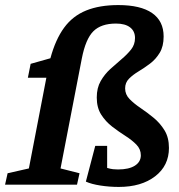

<svg xmlns="http://www.w3.org/2000/svg" viewBox="-48 -729 707 758"><path d="M421 9Q384 9 348.5 3.5Q313 -2 291 -12L328 -153H375V-66Q389 -62 398.5 -61Q408 -60 418 -60Q461 -60 484.5 -75Q508 -90 508 -116Q508 -140 490.5 -158Q473 -176 447 -192.5Q421 -209 395 -229Q369 -249 351.5 -276.5Q334 -304 334 -344Q334 -382 349.5 -409Q365 -436 387.5 -456.5Q410 -477 432 -495.5Q454 -514 469.5 -533.5Q485 -553 485 -579Q485 -606 465.5 -621Q446 -636 410 -636Q351 -636 320.5 -605.5Q290 -575 275 -498L191 -64L266 -45L256 0H-28L-18 -45L66 -64L135 -422H62L73 -477L151 -499Q171 -573 205 -619.5Q239 -666 292 -687.5Q345 -709 419 -709Q507 -709 552.5 -677.5Q598 -646 598 -585Q598 -546 582.5 -520.5Q567 -495 544.5 -478Q522 -461 499.5 -447.5Q477 -434 461.5 -418.5Q446 -403 446 -380Q446 -356 463.5 -338Q481 -320 507 -302.5Q533 -285 558.5 -264Q584 -243 601.5 -214.5Q619 -186 619 -145Q619 -75 564.5 -33Q510 9 421 9Z"/></svg>

Font: Manuale
Style: Italic
Weight: 400
Italic angle: -11°
Designer: Eduardo Tunni / Pablo Cosgaya
Foundry: Eduardo Tunni / Pablo Cosgaya
Version: Version 1.002